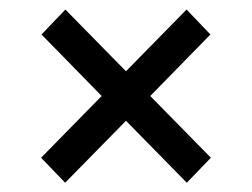

<svg xmlns="http://www.w3.org/2000/svg" viewBox="-20 -458 542 413"><path d="M198.7 -251.5 69.3 -383.8 120.6 -437.5 251 -304.7 381.3 -437.5 432.6 -383.8 303.2 -251.5 433.6 -118.7 381.8 -64.9 251 -198.2 120.1 -64.9 68.4 -118.7Z"/></svg>

Font: Vazirmatn UI FD
Style: Regular
Weight: 400
Designer: Saber Rastikerdar
Foundry: Saber Rastikerdar
Version: Version 33.003